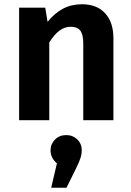

<svg xmlns="http://www.w3.org/2000/svg" viewBox="-20 -566 619 904"><path d="M514 -386V0H372V-362Q372 -405 357.5 -422.5Q343 -440 314 -440Q284 -440 259.5 -421.5Q235 -403 212 -366V0H70V-530H193L204 -463Q237 -504 276.5 -525Q316 -546 366 -546Q436 -546 475 -503.5Q514 -461 514 -386ZM365 142Q365 159 359.5 176.5Q354 194 339 225L293 318H221L248 203Q218 178 218 142Q218 112 239 91Q260 70 292 70Q323 70 344 90.5Q365 111 365 142Z"/></svg>

Font: Wolseley Sans SemiBold
Style: Regular
Weight: 600
Designer: Carrois Corporate & Edenspiekermann AG
Foundry: Carrois Corporate GbR & Edenspiekermann AG
Version: Version 4.202